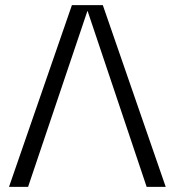

<svg xmlns="http://www.w3.org/2000/svg" viewBox="-20 -725 679 745"><path d="M15 0 259 -705H379L623 0H549L320 -682H319L89 0Z"/></svg>

Font: TikTok Sans 24pt Light
Style: Regular
Weight: 300
Version: Version 4.000